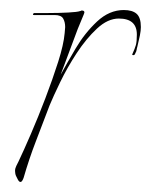

<svg xmlns="http://www.w3.org/2000/svg" viewBox="-20 -351 301 383"><path d="M21 12Q18 12 15.5 7Q13 2 12 0Q11 -2 10.5 -5Q10 -8 10 -10Q10 -15 12.5 -20Q15 -25 17 -29Q27 -50 41.5 -83.5Q56 -117 70.5 -155Q85 -193 96 -227.5Q107 -262 109 -285Q109 -288 109.5 -291Q110 -294 110 -297Q110 -307 106 -314Q102 -321 89 -321H48Q45 -321 46 -323Q47 -325 48 -325Q56 -325 76.5 -325Q97 -325 116 -326Q135 -327 140 -329Q141 -329 141.5 -329.5Q142 -330 143 -330Q151 -330 147 -322L135 -293L101 -202Q113 -224 131 -254.5Q149 -285 173.5 -308Q198 -331 227 -331Q244 -331 252.5 -323.5Q261 -316 261 -297Q261 -290 259 -280Q257 -270 254 -258Q253 -255 252.5 -251.5Q252 -248 250 -245Q249 -241 246 -241Q243 -241 244 -243Q249 -254 251 -261Q253 -268 253 -282Q253 -314 217 -314Q195 -314 173.5 -294Q152 -274 133 -245Q114 -216 100 -187Q86 -158 79 -141Q65 -104 51.5 -69Q38 -34 27 4Q24 12 21 12Z"/></svg>

Font: Explora
Style: Regular
Weight: 400
Designer: Robert E. Leuschke
Foundry: Robert E. Leuschke
Version: Version 1.010